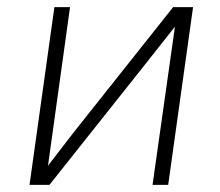

<svg xmlns="http://www.w3.org/2000/svg" viewBox="-20 -520 620 540"><path d="M472 -445 397 -350 119 0H63L133 -500H177L115 -54L189 -150L467 -500H523L453 0H409Z"/></svg>

Font: Retni Sans Light
Style: Italic
Weight: 300
Italic angle: -8°
Designer: Vitaly Kuzmin
Foundry: ParaType Ltd.
Version: Version 1.00;June 10, 2019;FontCreator 11.5.0.2425 64-bit; t